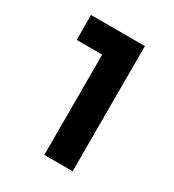

<svg xmlns="http://www.w3.org/2000/svg" viewBox="-110 -888 483 534"><g transform="rotate(30 131.5 -621.0)"><path d="M111 -420V-742H29V-822H202V-420Z"/></g></svg>

Font: Cazoo Sans Medium
Style: Regular
Weight: 500
Designer: Jonathan Barnbrook, Julián Moncada
Foundry: Barnbrook Fonts
Version: Version 2.000;Glyphs 3.3 (3337)